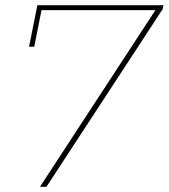

<svg xmlns="http://www.w3.org/2000/svg" viewBox="-20 -720 650 740"><path d="M610 -700 607 -685 159 0H134L579 -681H140L112 -540H92L124 -700Z"/></svg>

Font: Montserrat Alternates Thin
Style: Italic
Weight: 250
Italic angle: -11.3°
Designer: Julieta Ulanovsky
Foundry: Julieta Ulanovsky
Version: Version 7.200